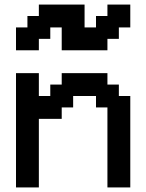

<svg xmlns="http://www.w3.org/2000/svg" viewBox="-20 -820 640 840"><path d="M450 0H550V-400H500V-450H450V-500H250V-450H200V-400H150V-500H50V0H150V-300H250V-350H300V-400H400V-350H450ZM50 -600H150V-650H200V-700H250V-600H450V-650H500V-700H550V-800H450V-750H400V-700H350V-800H150V-750H100V-700H50Z"/></svg>

Font: Matrix Sans Video
Style: Regular
Weight: 400
Designer: Brad Neil
Version: Version 1.100